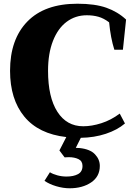

<svg xmlns="http://www.w3.org/2000/svg" viewBox="-20 -730 734 1031"><path d="M414 10 387 64 408 65Q464 71 490 98.5Q516 126 516 161Q516 218 469.5 249.5Q423 281 354 281Q319 281 282 270Q245 259 219 241L248 195Q264 205 288 211.5Q312 218 337 218Q375 218 399 205Q423 192 423 161Q423 135 401.5 124.5Q380 114 349 114Q334 114 327 115L299 78L336 6Q187 -11 110.5 -104Q34 -197 34 -350Q34 -519 127 -614.5Q220 -710 396 -710Q490 -710 551 -688.5Q612 -667 657 -625L640 -463H594Q574 -526 566 -610Q537 -632 508.5 -640Q480 -648 446 -648Q385 -648 338 -613Q291 -578 264.5 -510.5Q238 -443 238 -350Q238 -208 288 -130Q338 -52 427 -52Q473 -52 524.5 -68.5Q576 -85 623 -120L651 -67Q610 -32 548 -11.5Q486 9 414 10Z"/></svg>

Font: Trirong Black
Style: Regular
Weight: 900
Designer: Katatrad Team
Foundry: CadsonDemak
Version: Version 1.001